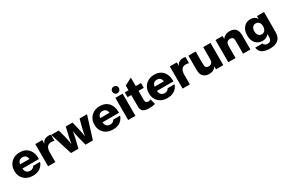

<svg xmlns="http://www.w3.org/2000/svg" viewBox="150 -2220 5777 3889"><g transform="rotate(-30 3038.5 -275.5)"><path d="M572 -159Q560 -113 526 -74Q449 14 313 14Q190 14 114 -54Q29 -130 29 -255Q29 -386 117 -465Q193 -533 306 -533Q443 -533 517 -443Q582 -364 582 -236Q582 -227 582 -220H196Q198 -164 229 -132.5Q260 -101 313 -101Q378 -101 412 -159ZM415 -317Q402 -418 308 -418Q213 -418 198 -317Z M1040 -522 1039 -382Q1002 -393 969 -393Q839 -393 839 -226V0H669V-519H833V-430Q863 -533 1000 -533Q1016 -533 1040 -522Z M1879 -519 1717 0H1544L1493 -198Q1475 -267 1460 -370Q1443 -262 1427 -198L1378 0H1205L1042 -519H1218L1264 -347Q1285 -269 1304 -150Q1324 -275 1343 -354L1382 -519H1540L1584 -336Q1606 -247 1620 -150Q1637 -262 1656 -333L1705 -519Z M2445 -159Q2433 -113 2399 -74Q2322 14 2186 14Q2063 14 1987 -54Q1902 -130 1902 -255Q1902 -386 1990 -465Q2066 -533 2179 -533Q2316 -533 2390 -443Q2455 -364 2455 -236Q2455 -227 2455 -220H2069Q2071 -164 2102 -132.5Q2133 -101 2186 -101Q2251 -101 2285 -159ZM2288 -317Q2275 -418 2181 -418Q2086 -418 2071 -317Z M2712 -519V0H2542V-519ZM2627 -735Q2659 -735 2682 -712.5Q2705 -690 2705 -657Q2705 -625 2682 -602Q2659 -579 2627 -579Q2594 -579 2571.5 -602Q2549 -625 2549 -657Q2549 -690 2571.5 -712.5Q2594 -735 2627 -735Z M3142 -519V-407H3019V-193Q3019 -121 3084 -121Q3122 -121 3144 -136L3174 -14Q3125 7 3031 7Q2915 7 2876 -43Q2859 -65 2854 -91Q2849 -117 2849 -177V-407H2762V-519H2849V-629L3019 -718V-519Z M3718 -159Q3706 -113 3672 -74Q3595 14 3459 14Q3336 14 3260 -54Q3175 -130 3175 -255Q3175 -386 3263 -465Q3339 -533 3452 -533Q3589 -533 3663 -443Q3728 -364 3728 -236Q3728 -227 3728 -220H3342Q3344 -164 3375 -132.5Q3406 -101 3459 -101Q3524 -101 3558 -159ZM3561 -317Q3548 -418 3454 -418Q3359 -418 3344 -317Z M4186 -522 4185 -382Q4148 -393 4115 -393Q3985 -393 3985 -226V0H3815V-519H3979V-430Q4009 -533 4146 -533Q4162 -533 4186 -522Z M4767 -519V0H4596V-70Q4547 14 4434 14Q4335 14 4285 -51Q4250 -96 4250 -194V-519H4420V-242Q4420 -175 4433 -156Q4453 -125 4501 -125Q4560 -125 4585 -174Q4596 -197 4596 -258V-519Z M5048 -519V-450Q5110 -533 5218 -533Q5322 -533 5370 -464Q5401 -418 5401 -322V0H5230V-294Q5230 -335 5222 -355Q5206 -394 5151 -394Q5091 -394 5067 -348Q5054 -324 5054 -277V0H4884V-519Z M6019 -519V-69Q6019 36 5984 89Q5920 184 5757 184Q5524 184 5503 17H5673Q5689 74 5759 74Q5812 74 5833.5 48Q5855 22 5855 -42V-99Q5801 -26 5705 -26Q5597 -26 5538 -103Q5486 -170 5486 -277Q5486 -401 5555 -472Q5615 -533 5709 -533Q5802 -533 5855 -453V-519ZM5755 -404Q5708 -404 5680.5 -370.5Q5653 -337 5653 -279Q5653 -220 5680.5 -185.5Q5708 -151 5756 -151Q5803 -151 5830.5 -185Q5858 -219 5858 -278Q5858 -337 5830.5 -370.5Q5803 -404 5755 -404Z"/></g></svg>

Font: Almarai ExtraBold
Style: Regular
Weight: 800
Designer: Boutros International 2019
Foundry: Created by Boutros International 2019
Version: Version 1.10